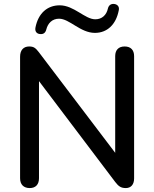

<svg xmlns="http://www.w3.org/2000/svg" viewBox="-20 -948 783 975"><path d="M186 -775C201 -774 211 -782 215 -798C223 -830 245 -853 280 -853C333 -853 388 -781 462 -781C524 -781 569 -823 583 -895C588 -915 575 -927 558 -928C543 -929 532 -921 528 -905C521 -872 498 -850 464 -850C411 -850 356 -921 283 -921C220 -921 174 -880 160 -808C156 -787 168 -775 186 -775ZM131 7C161 7 178 -11 178 -43V-536L565 -24C582 -2 594 7 619 7C645 7 661 -11 661 -42V-663C661 -694 644 -712 613 -712C582 -712 565 -694 565 -663V-172L178 -682C161 -704 152 -712 128 -712C100 -712 82 -694 82 -660V-43C82 -11 100 7 131 7Z"/></svg>

Font: Nunito SemiBold
Style: Regular
Weight: 600
Designer: Vernon Adams
Foundry: Vernon Adams
Version: Version 3.602